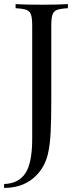

<svg xmlns="http://www.w3.org/2000/svg" viewBox="-40 -728 386 936"><path d="M-20 169Q50 167 83.5 117Q117 67 117 -52V-602Q117 -640 111 -657Q105 -674 88.5 -680Q72 -686 36 -688V-708Q78 -705 162 -705Q244 -705 291 -708V-688Q255 -686 238.5 -680Q222 -674 216 -657Q210 -640 210 -602V-236Q210 -151 207 -85.5Q204 -20 193 25Q175 98 119.5 143Q64 188 -20 188Z"/></svg>

Font: Playfair Display SC
Style: Regular
Weight: 400
Designer: Claus Eggers Sørensen
Foundry: Claus Eggers Sørensen
Version: Version 1.200; ttfautohint (v1.6)